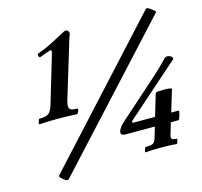

<svg xmlns="http://www.w3.org/2000/svg" viewBox="-102 -771 976 929"><g transform="rotate(-15 385.5 -307.0)"><path d="M64 -251Q60 -251 61.5 -257.5Q63 -264 65.5 -270.5Q68 -277 70 -277Q103 -277 116.5 -287Q130 -297 139 -327L210 -565Q216 -586 206 -583Q192 -579 179.5 -574.5Q167 -570 152 -564Q146 -563 143.5 -572.5Q141 -582 148 -584Q181 -595 214.5 -612Q248 -629 281 -647Q289 -651 293.5 -653.5Q298 -656 301 -656Q313 -656 316 -649.5Q319 -643 319 -638Q315 -626 310.5 -614Q306 -602 303 -589L224 -329Q215 -298 222 -287.5Q229 -277 260 -277Q264 -277 263 -270.5Q262 -264 258 -257.5Q254 -251 251 -251Q206 -254 158 -254Q109 -254 64 -251ZM124 45Q120 45 112 39.5Q104 34 97 27Q90 20 90 17Q90 15 93 11L705 -657Q708 -659 711 -659Q715 -659 724 -653Q733 -647 741 -640.5Q749 -634 749 -630Q749 -629 746 -626L131 43Q129 45 124 45ZM525 13Q521 13 524.5 0.5Q528 -12 532 -12Q558 -12 568 -17.5Q578 -23 583 -39L600 -96H454Q431 -96 431 -110Q431 -128 459 -155L595 -276Q627 -304 663 -336.5Q699 -369 731 -403Q738 -409 747 -409Q752 -409 761.5 -404.5Q771 -400 771 -389L505 -154Q499 -148 499 -145Q499 -141 504 -141H613L646 -251Q647 -255 659 -256Q671 -257 689 -257Q728 -257 727 -250L694 -141H732Q734 -141 731.5 -129.5Q729 -118 725 -107Q721 -96 719 -96H680L663 -39Q658 -23 663.5 -17.5Q669 -12 687 -12Q691 -12 687 0.5Q683 13 680 13Q653 10 602 10Q551 10 525 13Z"/></g></svg>

Font: Junicode SmExp
Style: Bold Italic
Weight: 700
Width: 6
Italic angle: -11°
Designer: Peter S. Baker
Version: Version 2.205; ttfautohint (v1.8.4)